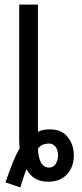

<svg xmlns="http://www.w3.org/2000/svg" viewBox="-20 -785 360 840"><path d="M194 -52Q150 -52 146 -134Q156 -148 168 -152.5Q180 -157 194 -157Q213 -157 223.5 -142Q234 -127 234 -106Q234 -86 224.5 -69Q215 -52 194 -52ZM69 35Q76 12 82.5 -8Q89 -28 96 -45Q125 10 191 10Q243 10 273 -22Q303 -54 303 -106Q303 -152 276 -185.5Q249 -219 200 -219Q164 -219 146 -208V-765H64V-172Q64 -163 64.5 -154Q65 -145 66 -136Q50 -109 35 -71.5Q20 -34 4 13Z"/></svg>

Font: Noto Sans Display Condensed
Style: Regular
Weight: 400
Width: 3
Designer: Monotype Design Team
Foundry: Monotype Imaging Inc.
Version: Version 1.900